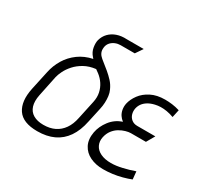

<svg xmlns="http://www.w3.org/2000/svg" viewBox="-148 -893 1150 1097"><g transform="rotate(30 427.0 -344.5)"><path d="M381 -653H474L506 -700H394Q358 -702 329.5 -692Q301 -682 281.5 -662Q262 -642 254 -613Q249 -594 253.5 -565.5Q258 -537 278 -515L285 -507Q232 -496 192.5 -467Q153 -438 128.5 -397.5Q104 -357 94 -309L67 -184Q48 -93 83 -41Q118 11 213 11Q275 11 321 -10.5Q367 -32 397 -75.5Q427 -119 440 -184L461 -280Q466 -302 467 -323.5Q468 -345 465.5 -365.5Q463 -386 455 -403Q443 -430 424.5 -450Q406 -470 385 -487.5Q364 -505 341 -523Q329 -532 319 -542.5Q309 -553 305 -567Q301 -581 305 -601Q309 -617 320 -628.5Q331 -640 347 -646.5Q363 -653 381 -653ZM408 -295 382 -174Q373 -129 352 -99Q331 -69 299.5 -53.5Q268 -38 225 -38Q185 -38 158.5 -53.5Q132 -69 122.5 -99.5Q113 -130 122 -174L150 -309Q154 -327 166 -351.5Q178 -376 199.5 -400Q221 -424 253 -442Q285 -460 328 -465L350 -449Q372 -432 387.5 -408.5Q403 -385 409 -356.5Q415 -328 408 -295Z M843 -446 854 -497Q828 -505 804 -508Q780 -511 757 -511Q704 -511 665.5 -491.5Q627 -472 604.5 -441.5Q582 -411 575 -379Q571 -358 574.5 -339Q578 -320 587.5 -305.5Q597 -291 611 -281Q564 -265 534.5 -226.5Q505 -188 497 -145Q488 -95 506 -60Q524 -25 561.5 -7Q599 11 647 11Q677 11 708 7Q739 3 769 -5Q799 -13 824 -23L819 -74Q800 -67 780.5 -61.5Q761 -56 742 -51.5Q723 -47 704.5 -44.5Q686 -42 669 -42Q628 -42 600 -55.5Q572 -69 560.5 -93Q549 -117 555 -146Q561 -174 576 -193.5Q591 -213 610.5 -224.5Q630 -236 649.5 -241.5Q669 -247 683 -247H782L813 -301H694Q671 -301 656 -313Q641 -325 635.5 -343.5Q630 -362 634 -382Q638 -400 648.5 -414.5Q659 -429 677 -440Q695 -451 721 -457Q738 -461 756.5 -461.5Q775 -462 796.5 -458.5Q818 -455 843 -446Z"/></g></svg>

Font: Advent Pro
Style: Italic
Weight: 400
Italic angle: -12°
Designer: VivaRado, Andreas Kalpakidis
Foundry: VivaRado, Andreas Kalpakidis
Version: Version 3.000